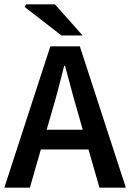

<svg xmlns="http://www.w3.org/2000/svg" viewBox="-22 -868 602 888"><path d="M216.8 -348.1 193.8 -268.1H360.8L337.9 -348.1Q323.7 -394 278.8 -564H274.9Q242.2 -431.6 216.8 -348.1ZM-2 0 210.9 -653.8H347.2L560.1 0H438L387.2 -176.8H167L116.2 0ZM262.2 -704.1 91.8 -835.9 99.1 -848.1H231.9L359.9 -704.1Z"/></svg>

Font: Source Sans 3 Semibold
Style: Regular
Weight: 600
Designer: Paul D. Hunt
Foundry: Adobe
Version: Version 3.052;hotconv 1.1.0;makeotfexe 2.6.0